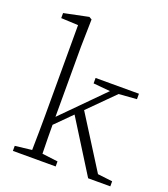

<svg xmlns="http://www.w3.org/2000/svg" viewBox="-135 -831 813 928"><g transform="rotate(20 271.5 -367.5)"><path d="M464 -35 540 -26V0H426L259 -267L176 -184Q176 -126 178 -36L259 -26V0H39V-26L125 -36Q127 -142 127 -210V-679L39 -683V-709L165 -735L179 -727L176 -585V-225L381 -432L294 -440V-468H517V-440L425 -433L295 -303Z"/></g></svg>

Font: TypoPRO Source Serif Pro
Style: Regular
Weight: 300
Designer: Frank Grießhammer
Foundry: Adobe Systems Incorporated
Version: Version 1.017;PS (version unavailable);hotconv 1.0.79;makeot